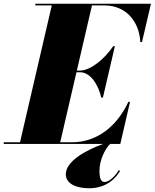

<svg xmlns="http://www.w3.org/2000/svg" viewBox="-70 -770 828 1027"><path d="M358 -383.5C415 -383.5 456.5 -315 471.5 -248H480.5L544.5 -523H535.5C490.5 -456 415 -392.5 358 -392.5H341L422 -741H489C606 -741 675.5 -652 680.5 -545H689.5L737.5 -750H119V-741H207L37 -9H-50V0H481.5C387.5 34 282 93 282 162C282 212 336 237 407 237C508 237 557 172 572 144L565 140C554 161 519.5 203.5 488 203.5C469 203.5 462 180 462 144C462 88 490.5 27.5 519 0H573.5L625.5 -225H616.5C557.5 -98 452 -9 315 -9H252L339 -383.5Z"/></svg>

Font: Bodoni* 24pt Fatface
Style: Italic
Weight: 900
Italic angle: -13°
Version: Version 2.3